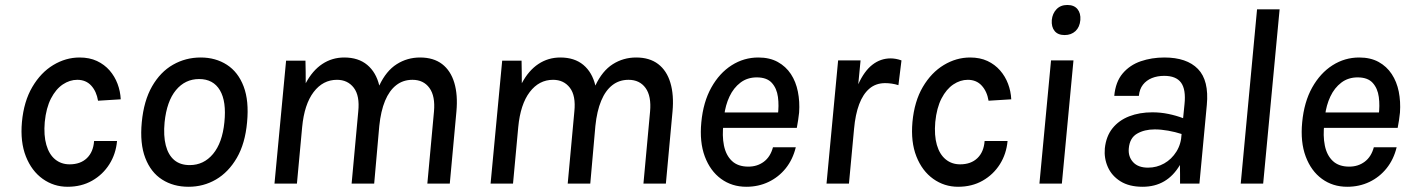

<svg xmlns="http://www.w3.org/2000/svg" viewBox="-20 -720 5531 753"><path d="M245 12.5Q191 12.5 147.5 -18.5Q104 -49.5 81.5 -106.5Q59 -163.5 66 -241.5Q73.5 -322.5 106.8 -379Q140 -435.5 189 -465Q238 -494.5 292 -494.5Q331 -494.5 360.2 -480.8Q389.5 -467 409.8 -443.8Q430 -420.5 441 -391.2Q452 -362 453.5 -330.5L364.5 -325Q358.5 -361.5 337.8 -384.2Q317 -407 283 -407Q253.5 -407 226.2 -388.8Q199 -370.5 180 -333.8Q161 -297 155.5 -241.5Q151 -189 161.8 -151.8Q172.5 -114.5 196.2 -95Q220 -75.5 253 -75.5Q295.5 -75.5 320.8 -99.8Q346 -124 349 -167H439Q434.5 -116.5 409 -76Q383.5 -35.5 341.5 -11.5Q299.5 12.5 245 12.5Z M719.5 12.5Q660 12.5 615.8 -15.8Q571.5 -44 549.8 -100.5Q528 -157 536 -240.5Q544 -325 576.5 -381.5Q609 -438 658.5 -466.2Q708 -494.5 767 -494.5Q825.5 -494.5 869.8 -466Q914 -437.5 935.5 -381Q957 -324.5 949 -240.5Q941.5 -157 908.8 -100.8Q876 -44.5 827 -16Q778 12.5 719.5 12.5ZM724 -72.5Q779 -72.5 815.5 -116.2Q852 -160 860 -240.5Q868.5 -322 842.5 -366Q816.5 -410 761 -410Q706 -410 670 -366.5Q634 -323 625.5 -240.5Q620.5 -187.5 630.2 -149.8Q640 -112 663.5 -92.2Q687 -72.5 724 -72.5Z M1056.5 0 1102 -482H1178Q1178.5 -459.5 1178.8 -437.8Q1179 -416 1179 -393.5Q1205.5 -443.5 1244 -469Q1282.5 -494.5 1330 -494.5Q1385.5 -494.5 1420.2 -465.5Q1455 -436.5 1467.5 -384.5Q1494.5 -442 1535.8 -468.2Q1577 -494.5 1627.5 -494.5Q1680 -494.5 1713.8 -468.8Q1747.5 -443 1761.8 -395.2Q1776 -347.5 1770 -282.5L1744 0H1656L1682 -282.5Q1687.5 -343 1664.2 -375Q1641 -407 1597.5 -407Q1561 -407 1534 -386Q1507 -365 1490.2 -324.8Q1473.5 -284.5 1467.5 -226L1447.5 0H1359L1385 -282.5Q1391.5 -344.5 1367.5 -375.8Q1343.5 -407 1301.5 -407Q1246.5 -407 1210 -359Q1173.5 -311 1165 -221.5L1144.5 0Z M1904 0 1949.5 -482H2025.5Q2026 -459.5 2026.2 -437.8Q2026.5 -416 2026.5 -393.5Q2053 -443.5 2091.5 -469Q2130 -494.5 2177.5 -494.5Q2233 -494.5 2267.8 -465.5Q2302.5 -436.5 2315 -384.5Q2342 -442 2383.2 -468.2Q2424.5 -494.5 2475 -494.5Q2527.5 -494.5 2561.2 -468.8Q2595 -443 2609.2 -395.2Q2623.5 -347.5 2617.5 -282.5L2591.5 0H2503.5L2529.5 -282.5Q2535 -343 2511.8 -375Q2488.5 -407 2445 -407Q2408.5 -407 2381.5 -386Q2354.5 -365 2337.8 -324.8Q2321 -284.5 2315 -226L2295 0H2206.5L2232.5 -282.5Q2239 -344.5 2215 -375.8Q2191 -407 2149 -407Q2094 -407 2057.5 -359Q2021 -311 2012.5 -221.5L1992 0Z M2907 12.5Q2850.5 12.5 2808 -18.5Q2765.5 -49.5 2744.2 -106.2Q2723 -163 2730.5 -240.5Q2738 -320 2769.8 -376.8Q2801.5 -433.5 2849.5 -464Q2897.5 -494.5 2954 -494.5Q2998.5 -494.5 3030.2 -477Q3062 -459.5 3081.8 -429.5Q3101.5 -399.5 3109.2 -360.5Q3117 -321.5 3114 -278.5Q3112.5 -264.5 3110.2 -249Q3108 -233.5 3105 -218.5H2793L2817.5 -235.5Q2811.5 -188 2819.2 -149.5Q2827 -111 2850.5 -88.8Q2874 -66.5 2915 -66.5Q2950 -66.5 2975.8 -85.8Q3001.5 -105 3011.5 -142.5H3101Q3089.5 -95 3061.8 -60.2Q3034 -25.5 2994.2 -6.5Q2954.5 12.5 2907 12.5ZM2820 -266 2800.5 -279H3055L3030.5 -267.5Q3035.5 -305.5 3031 -339.5Q3026.5 -373.5 3007 -395Q2987.5 -416.5 2948 -416.5Q2911 -416.5 2884 -396Q2857 -375.5 2841 -341.5Q2825 -307.5 2820 -266Z M3221.5 0 3267 -483H3355L3346 -389.5Q3369.5 -441.5 3401.5 -466.2Q3433.5 -491 3473 -491Q3483 -491 3494 -489Q3505 -487 3515.5 -483L3503.5 -386Q3491 -390 3477.5 -392Q3464 -394 3451.5 -394Q3415 -394 3389.8 -372.5Q3364.5 -351 3349.5 -311Q3334.5 -271 3329.5 -214.5L3309.5 0Z M3737.5 12.5Q3683.5 12.5 3640 -18.5Q3596.5 -49.5 3574 -106.5Q3551.5 -163.5 3558.5 -241.5Q3566 -322.5 3599.2 -379Q3632.5 -435.5 3681.5 -465Q3730.5 -494.5 3784.5 -494.5Q3823.5 -494.5 3852.8 -480.8Q3882 -467 3902.2 -443.8Q3922.5 -420.5 3933.5 -391.2Q3944.5 -362 3946 -330.5L3857 -325Q3851 -361.5 3830.2 -384.2Q3809.5 -407 3775.5 -407Q3746 -407 3718.8 -388.8Q3691.5 -370.5 3672.5 -333.8Q3653.5 -297 3648 -241.5Q3643.5 -189 3654.2 -151.8Q3665 -114.5 3688.8 -95Q3712.5 -75.5 3745.5 -75.5Q3788 -75.5 3813.2 -99.8Q3838.5 -124 3841.5 -167H3931.5Q3927 -116.5 3901.5 -76Q3876 -35.5 3834 -11.5Q3792 12.5 3737.5 12.5Z M4155.5 -582.5Q4129 -582.5 4116 -598.5Q4103 -614.5 4105 -641.5Q4107.5 -667 4123.5 -683.8Q4139.5 -700.5 4166 -700.5Q4192.5 -700.5 4205.8 -684.2Q4219 -668 4217 -641.5Q4214.5 -613.5 4197.8 -598Q4181 -582.5 4155.5 -582.5ZM4056.5 0 4102 -483H4190L4144.5 0Z M4461 12.5Q4408.5 12.5 4374.2 -9Q4340 -30.5 4324.8 -65Q4309.5 -99.5 4313 -138Q4318 -185.5 4343 -216.8Q4368 -248 4408.5 -263.8Q4449 -279.5 4499.5 -279.5Q4531.5 -279.5 4562 -273.2Q4592.5 -267 4620 -256.5L4625.5 -311.5Q4631.5 -369 4612 -395.8Q4592.5 -422.5 4546 -422.5Q4519 -422.5 4497.5 -413.8Q4476 -405 4462.5 -387.8Q4449 -370.5 4446.5 -344H4350Q4355 -399 4383 -432Q4411 -465 4454 -479.8Q4497 -494.5 4546.5 -494.5Q4634.5 -494.5 4678.2 -449.5Q4722 -404.5 4713 -308.5L4684 0H4608Q4608 -18.5 4608 -36.5Q4608 -54.5 4607.5 -73Q4582.5 -30.5 4546 -9Q4509.5 12.5 4461 12.5ZM4482.5 -62.5Q4516.5 -62.5 4545.8 -79Q4575 -95.5 4593.8 -125.5Q4612.5 -155.5 4614 -194.5Q4589.5 -202.5 4561.5 -207.5Q4533.5 -212.5 4508.5 -212.5Q4468.5 -212.5 4439.5 -195.8Q4410.5 -179 4407 -138Q4404 -106 4423.8 -84.2Q4443.5 -62.5 4482.5 -62.5Z M4846 0 4910 -683.5H4998.5L4934 0Z M5263.5 12.5Q5207 12.5 5164.5 -18.5Q5122 -49.5 5100.8 -106.2Q5079.5 -163 5087 -240.5Q5094.5 -320 5126.2 -376.8Q5158 -433.5 5206 -464Q5254 -494.5 5310.5 -494.5Q5355 -494.5 5386.8 -477Q5418.5 -459.5 5438.2 -429.5Q5458 -399.5 5465.8 -360.5Q5473.5 -321.5 5470.5 -278.5Q5469 -264.5 5466.8 -249Q5464.5 -233.5 5461.5 -218.5H5149.5L5174 -235.5Q5168 -188 5175.8 -149.5Q5183.5 -111 5207 -88.8Q5230.5 -66.5 5271.5 -66.5Q5306.5 -66.5 5332.2 -85.8Q5358 -105 5368 -142.5H5457.5Q5446 -95 5418.2 -60.2Q5390.5 -25.5 5350.8 -6.5Q5311 12.5 5263.5 12.5ZM5176.5 -266 5157 -279H5411.5L5387 -267.5Q5392 -305.5 5387.5 -339.5Q5383 -373.5 5363.5 -395Q5344 -416.5 5304.5 -416.5Q5267.5 -416.5 5240.5 -396Q5213.5 -375.5 5197.5 -341.5Q5181.5 -307.5 5176.5 -266Z"/></svg>

Font: Karla Medium
Style: Italic
Weight: 500
Italic angle: -8°
Designer: Jonathan Pinhorn
Version: Version 2.001